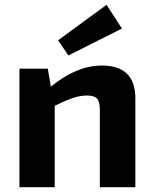

<svg xmlns="http://www.w3.org/2000/svg" viewBox="-20 -780 641 800"><path d="M404 -507Q544 -507 544 -370V0H396V-324Q396 -357 384 -369.5Q372 -382 343 -382Q311 -382 277 -369.5Q243 -357 193 -332L186 -414Q239 -459 294.5 -483Q350 -507 404 -507ZM179 -494 196 -396 208 -383V0H61V-494ZM424 -760 488 -661 265 -549 222 -612Z"/></svg>

Font: Exo 2
Style: Bold
Weight: 700
Designer: Natanael Gama
Foundry: Natanael Gama
Version: Version 2.010